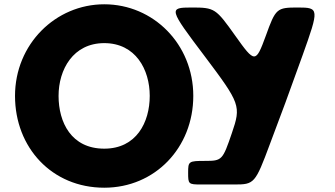

<svg xmlns="http://www.w3.org/2000/svg" viewBox="-20 -860 1561 895"><path d="M934 -598C1101 -376 1104 -366 1061 -240C1018 -114 1015 -110 937 -110C859 -110 857 -108 857 -55C857 -2 858 0 918 0H980H1074C1165 0 1170 -5 1238 -188C1307 -371 1311 -382 1390 -601C1468 -819 1468 -825 1369 -825C1270 -825 1265 -821 1219 -693C1172 -565 1168 -565 1077 -693C986 -821 981 -825 873 -825C765 -825 767 -819 934 -598ZM50 -413C50 -172 222 15 466 15C703 15 881 -172 881 -413C881 -654 695 -840 466 -840C239 -840 50 -654 50 -413ZM253 -413C253 -536 321 -659 466 -659C612 -659 678 -536 678 -413C678 -290 616 -167 466 -167C312 -167 253 -290 253 -413Z"/></svg>

Font: Hussar Print
Style: Bold
Weight: 700
Foundry: Cannot Into Space Fonts
Version: Version 2.00